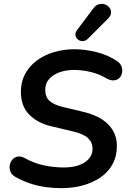

<svg xmlns="http://www.w3.org/2000/svg" viewBox="-20 -972 671 1002"><path d="M300 10Q258 10 216 4Q174 -2 134.5 -15.5Q95 -29 60 -49Q41 -60 34.5 -76.5Q28 -93 31 -110Q34 -127 45 -139.5Q56 -152 73 -155Q90 -158 111 -146Q158 -120 209.5 -109Q261 -98 312 -98Q382 -98 422.5 -125Q463 -152 463 -196Q463 -229 439 -251.5Q415 -274 357 -287L248 -313Q175 -330 132 -374.5Q89 -419 89 -493Q89 -545 111 -586Q133 -627 172 -656Q211 -685 261.5 -700Q312 -715 369 -715Q422 -715 482 -700.5Q542 -686 591 -653Q608 -642 614 -625.5Q620 -609 617 -592.5Q614 -576 603 -565Q592 -554 574 -552.5Q556 -551 532 -565Q497 -586 453 -596.5Q409 -607 367 -607Q323 -607 288.5 -594Q254 -581 235 -558Q216 -535 216 -504Q216 -466 238 -446Q260 -426 303 -415L412 -389Q501 -368 545.5 -322Q590 -276 590 -211Q590 -156 567 -114.5Q544 -73 503.5 -45.5Q463 -18 411 -4Q359 10 300 10ZM440 -771Q427 -758 412.5 -757.5Q398 -757 387 -765.5Q376 -774 374 -787.5Q372 -801 382 -815L467 -928Q480 -946 496.5 -950Q513 -954 527.5 -949Q542 -944 551 -932.5Q560 -921 559.5 -905.5Q559 -890 544 -875Z"/></svg>

Font: Nunito ExtraLight
Style: Italic
Weight: 200
Italic angle: -9°
Designer: Vernon Adams
Foundry: Vernon Adams
Version: Version 3.602